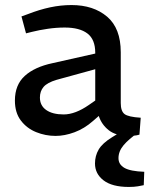

<svg xmlns="http://www.w3.org/2000/svg" viewBox="-20 -531 591 760"><path d="M200 7Q160 7 123 -8Q86 -23 62.5 -54Q39 -85 39 -133Q39 -195 78 -230.5Q117 -266 188 -281L357 -319V-322Q357 -375 326 -398.5Q295 -422 236 -422Q203 -422 169 -417Q135 -412 107 -405L83 -399L65 -466L90 -475Q136 -493 178.5 -502Q221 -511 263 -511Q350 -511 404 -465Q458 -419 458 -324V-123Q458 -91 473 -79.5Q488 -68 537 -65L532 2Q522 5 510.5 6Q499 7 490 7Q439 7 410.5 -15.5Q382 -38 371 -72L348 -52Q314 -22 275 -7.5Q236 7 200 7ZM232 -78Q255 -78 280 -87.5Q305 -97 331 -115L357 -133V-257L204 -215Q167 -204 152.5 -187Q138 -170 138 -145Q138 -113 163 -95.5Q188 -78 232 -78ZM490 209Q424 209 390 183Q356 157 356 116Q356 86 370.5 61Q385 36 424 12L463 -12H528V-7Q489 20 469 44Q449 68 449 95Q449 120 472.5 133.5Q496 147 551 149L549 202Q540 204 525.5 206.5Q511 209 490 209Z"/></svg>

Font: REM
Style: Regular
Weight: 400
Designer: Octavio Pardo
Foundry: Ashler Design
Version: Version 1.005;gftools[0.9.28]